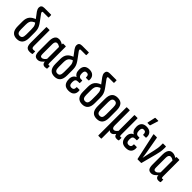

<svg xmlns="http://www.w3.org/2000/svg" viewBox="181 -1859 3204 3204"><g transform="rotate(45 1783.0 -257.5)"><path d="M173 6Q105 6 70.5 -35Q36 -76 36 -159V-272Q36 -310 44.5 -339.5Q53 -369 71 -391.5Q89 -414 116 -430.5Q143 -447 178 -459L215 -412Q175 -398 152 -380Q129 -362 120.5 -335.5Q112 -309 112 -267V-160Q112 -110 126.5 -88Q141 -66 173 -66Q206 -66 220.5 -88Q235 -110 235 -160V-277Q235 -315 231 -338.5Q227 -362 214.5 -384Q202 -406 176 -440L90 -555Q78 -572 71 -590Q64 -608 64 -626Q64 -655 82 -671Q100 -687 137 -687H292Q299 -687 299 -678V-630Q299 -622 292 -622H169Q153 -622 153 -607Q153 -601 156 -594Q159 -587 164 -580L241 -476Q271 -436 286 -406Q301 -376 306 -347Q311 -318 311 -278V-159Q311 -76 276 -35Q241 6 173 6Z M479 6Q445 6 424 -6.5Q403 -19 393.5 -46Q384 -73 384 -115V-478Q384 -488 391 -488H453Q460 -488 460 -478V-115Q460 -85 469.5 -74Q479 -63 498 -63Q508 -63 517 -64Q526 -65 534 -67Q540 -69 540 -59V-10Q540 -3 535 -1Q524 2 510 4Q496 6 479 6Z M665 6Q618 6 599 -23.5Q580 -53 580 -117V-355Q580 -399 591 -430Q602 -461 624 -477.5Q646 -494 680 -494Q709 -494 737 -481Q765 -468 782 -455L777 -394Q759 -407 740.5 -415.5Q722 -424 703 -424Q689 -424 678.5 -416Q668 -408 662 -392Q656 -376 656 -350V-126Q656 -91 664.5 -78.5Q673 -66 693 -66Q715 -66 736.5 -84Q758 -102 778 -133L786 -76Q761 -40 730 -17Q699 6 665 6ZM839 6Q772 6 772 -76V-96L768 -100V-415L772 -440V-478Q772 -488 780 -488H836Q844 -488 844 -478V-98Q844 -79 847.5 -71Q851 -63 861 -63Q866 -63 871 -64Q876 -65 879 -66Q885 -67 885 -59V-9Q885 -2 877 1Q858 6 839 6Z M1062 6Q994 6 959.5 -35Q925 -76 925 -159V-272Q925 -310 933.5 -339.5Q942 -369 960 -391.5Q978 -414 1005 -430.5Q1032 -447 1067 -459L1104 -412Q1064 -398 1041 -380Q1018 -362 1009.5 -335.5Q1001 -309 1001 -267V-160Q1001 -110 1015.5 -88Q1030 -66 1062 -66Q1095 -66 1109.5 -88Q1124 -110 1124 -160V-277Q1124 -315 1120 -338.5Q1116 -362 1103.5 -384Q1091 -406 1065 -440L979 -555Q967 -572 960 -590Q953 -608 953 -626Q953 -655 971 -671Q989 -687 1026 -687H1181Q1188 -687 1188 -678V-630Q1188 -622 1181 -622H1058Q1042 -622 1042 -607Q1042 -601 1045 -594Q1048 -587 1053 -580L1130 -476Q1160 -436 1175 -406Q1190 -376 1195 -347Q1200 -318 1200 -278V-159Q1200 -76 1165 -35Q1130 6 1062 6Z M1396 6Q1328 6 1295.5 -31Q1263 -68 1263 -140Q1263 -183 1281.5 -211.5Q1300 -240 1330 -250V-252Q1303 -265 1287.5 -294Q1272 -323 1272 -371Q1272 -431 1303 -462.5Q1334 -494 1395 -494Q1457 -494 1490 -459Q1523 -424 1518 -364Q1517 -353 1509 -353H1453Q1445 -353 1446 -363Q1450 -425 1397 -425Q1371 -425 1359.5 -409.5Q1348 -394 1348 -360Q1348 -321 1362.5 -300Q1377 -279 1406 -279H1433Q1440 -279 1440 -270V-225Q1440 -215 1433 -215H1402Q1368 -215 1353.5 -198Q1339 -181 1339 -141Q1339 -101 1352.5 -82.5Q1366 -64 1396 -64Q1424 -64 1438 -80.5Q1452 -97 1450 -127Q1448 -136 1457 -136H1513Q1521 -136 1522 -125Q1528 -65 1496.5 -29.5Q1465 6 1396 6Z M1716 6Q1648 6 1613.5 -35Q1579 -76 1579 -159V-272Q1579 -310 1587.5 -339.5Q1596 -369 1614 -391.5Q1632 -414 1659 -430.5Q1686 -447 1721 -459L1758 -412Q1718 -398 1695 -380Q1672 -362 1663.5 -335.5Q1655 -309 1655 -267V-160Q1655 -110 1669.5 -88Q1684 -66 1716 -66Q1749 -66 1763.5 -88Q1778 -110 1778 -160V-277Q1778 -315 1774 -338.5Q1770 -362 1757.5 -384Q1745 -406 1719 -440L1633 -555Q1621 -572 1614 -590Q1607 -608 1607 -626Q1607 -655 1625 -671Q1643 -687 1680 -687H1835Q1842 -687 1842 -678V-630Q1842 -622 1835 -622H1712Q1696 -622 1696 -607Q1696 -601 1699 -594Q1702 -587 1707 -580L1784 -476Q1814 -436 1829 -406Q1844 -376 1849 -347Q1854 -318 1854 -278V-159Q1854 -76 1819 -35Q1784 6 1716 6Z M2060 6Q1991 6 1957 -34.5Q1923 -75 1923 -157V-330Q1923 -413 1957 -453.5Q1991 -494 2060 -494Q2129 -494 2163 -453.5Q2197 -413 2197 -330V-157Q2197 -75 2163 -34.5Q2129 6 2060 6ZM2060 -66Q2092 -66 2106.5 -87Q2121 -108 2121 -158V-328Q2121 -378 2106.5 -400.5Q2092 -423 2060 -423Q2028 -423 2013.5 -400.5Q1999 -378 1999 -328V-158Q1999 -108 2013.5 -87Q2028 -66 2060 -66Z M2284 185Q2276 185 2276 175V-478Q2276 -488 2284 -488H2345Q2352 -488 2352 -478V-134Q2352 -101 2362 -83.5Q2372 -66 2393 -66Q2412 -66 2428 -78.5Q2444 -91 2461 -113V-478Q2461 -488 2469 -488H2529Q2537 -488 2537 -478V-98Q2537 -79 2541 -71Q2545 -63 2555 -63Q2560 -63 2564.5 -64Q2569 -65 2572 -66Q2578 -67 2578 -59V-8Q2578 -2 2571 1Q2562 4 2551.5 5Q2541 6 2532 6Q2506 6 2490.5 -6Q2475 -18 2469 -47V-48Q2451 -24 2434 -9.5Q2417 5 2393 5Q2378 5 2367 -2Q2356 -9 2351 -18V175Q2351 185 2343 185Z M2746 6Q2678 6 2645.5 -31Q2613 -68 2613 -140Q2613 -183 2631.5 -211.5Q2650 -240 2680 -250V-252Q2653 -265 2637.5 -294Q2622 -323 2622 -371Q2622 -431 2653 -462.5Q2684 -494 2745 -494Q2807 -494 2840 -459Q2873 -424 2868 -364Q2867 -353 2859 -353H2803Q2795 -353 2796 -363Q2800 -425 2747 -425Q2721 -425 2709.5 -409.5Q2698 -394 2698 -360Q2698 -321 2712.5 -300Q2727 -279 2756 -279H2783Q2790 -279 2790 -270V-225Q2790 -215 2783 -215H2752Q2718 -215 2703.5 -198Q2689 -181 2689 -141Q2689 -101 2702.5 -82.5Q2716 -64 2746 -64Q2774 -64 2788 -80.5Q2802 -97 2800 -127Q2798 -136 2807 -136H2863Q2871 -136 2872 -125Q2878 -65 2846.5 -29.5Q2815 6 2746 6ZM2713 -546Q2705 -546 2706 -555L2736 -692Q2737 -700 2746 -700H2807Q2817 -700 2813 -690L2770 -553Q2767 -546 2759 -546Z M3024 0Q3018 0 3016 -7L2914 -477Q2911 -488 2919 -488H2986Q2993 -488 2995 -479L3045 -196Q3049 -166 3054 -136.5Q3059 -107 3062 -78H3063Q3070 -108 3076 -137.5Q3082 -167 3089 -198L3113 -304Q3121 -341 3126 -372.5Q3131 -404 3131 -438V-479Q3131 -488 3138 -488H3199Q3207 -488 3207 -478V-439Q3207 -396 3199.5 -356Q3192 -316 3180 -271L3111 -7Q3109 0 3103 0Z M3344 6Q3297 6 3278 -23.5Q3259 -53 3259 -117V-355Q3259 -399 3270 -430Q3281 -461 3303 -477.5Q3325 -494 3359 -494Q3388 -494 3416 -481Q3444 -468 3461 -455L3456 -394Q3438 -407 3419.5 -415.5Q3401 -424 3382 -424Q3368 -424 3357.5 -416Q3347 -408 3341 -392Q3335 -376 3335 -350V-126Q3335 -91 3343.5 -78.5Q3352 -66 3372 -66Q3394 -66 3415.5 -84Q3437 -102 3457 -133L3465 -76Q3440 -40 3409 -17Q3378 6 3344 6ZM3518 6Q3451 6 3451 -76V-96L3447 -100V-415L3451 -440V-478Q3451 -488 3459 -488H3515Q3523 -488 3523 -478V-98Q3523 -79 3526.5 -71Q3530 -63 3540 -63Q3545 -63 3550 -64Q3555 -65 3558 -66Q3564 -67 3564 -59V-9Q3564 -2 3556 1Q3537 6 3518 6Z"/></g></svg>

Font: Sofia Sans Extra Condensed Medium
Style: Regular
Weight: 500
Version: Version 4.100